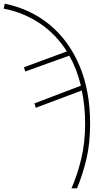

<svg xmlns="http://www.w3.org/2000/svg" viewBox="-101 -785 578 1042"><path d="M287 237Q319 164 340 76.5Q361 -11 361 -114Q361 -208 343 -294L93 -200L86 -224L338 -320Q327 -366 311 -407Q295 -448 275 -483L36 -397L29 -420L262 -506Q201 -602 111.5 -660.5Q22 -719 -81 -738L-75 -765Q66 -736 170 -649.5Q274 -563 331 -427Q388 -291 388 -115Q388 -4 367.5 80.5Q347 165 317 237Z"/></svg>

Font: Noto Sans SemiCondensed Thin
Style: Regular
Weight: 100
Width: 4
Designer: Monotype Design Team
Foundry: Monotype Imaging Inc.
Version: Version 2.013; ttfautohint (v1.8.4.7-5d5b)